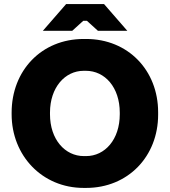

<svg xmlns="http://www.w3.org/2000/svg" viewBox="-20 -906 832 941"><path d="M190 -755H334L388 -804H406L460 -755H604L490 -886H304ZM37 -346C37 -144 186 15 390 15H402C608 15 755 -140 755 -344V-356C755 -561 608 -715 402 -715H390C183 -715 37 -560 37 -354ZM225 -346V-354C225 -478 299 -559 390 -559H401C494 -559 567 -478 567 -354V-346C567 -222 494 -141 402 -141H391C299 -141 225 -222 225 -346Z"/></svg>

Font: Fixel Display ExtraBold
Style: Regular
Weight: 800
Designer: AlfaBravo + MacPaw
Foundry: Kyrylo Tkachov, Marchela Mozhyna, Serhii Makarenko, Maria Weinstein, Zakhar Kryvoshyya
Version: Version 1.211